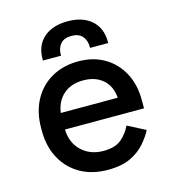

<svg xmlns="http://www.w3.org/2000/svg" viewBox="-107 -787 798 889"><g transform="rotate(-15 292.0 -342.5)"><path d="M302 14Q227 14 171 -17.5Q115 -49 83.5 -106.5Q52 -164 52 -240V-252Q52 -329 83 -386.5Q114 -444 169.5 -475.5Q225 -507 298 -507Q369 -507 422.5 -475.5Q476 -444 506 -388Q536 -332 536 -257V-218H157Q159 -153 200.5 -114.5Q242 -76 304 -76Q362 -76 391.5 -102Q421 -128 437 -162L522 -118Q508 -90 481.5 -59Q455 -28 412 -7Q369 14 302 14ZM158 -297H431Q427 -353 391 -384.5Q355 -416 297 -416Q239 -416 202.5 -384.5Q166 -353 158 -297ZM141 -553V-559Q141 -625 183 -662Q225 -699 298 -699Q370 -699 412 -662Q454 -625 454 -559V-553H367V-558Q367 -589 350 -609Q333 -629 298 -629Q262 -629 245 -609Q228 -589 228 -558V-553Z"/></g></svg>

Font: Space Grotesk Medium
Style: Regular
Weight: 500
Designer: Florian Karsten
Foundry: Florian Karsten
Version: Version 2.000